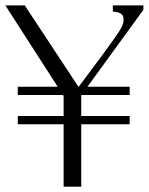

<svg xmlns="http://www.w3.org/2000/svg" viewBox="-28 -704 562 724"><path d="M39.1 -266.6H211.9V-341.8L209.5 -345.7H39.1V-377H189.5L-7.8 -683.6H65.4L267.6 -377H269Q383.3 -528.8 418.9 -582Q436.5 -607.9 438 -626Q438 -627.9 438 -629.9Q438 -645 428.7 -651.9Q417.5 -659.7 397.5 -660.2V-683.6H512.7V-667L301.8 -377H460.9V-345.7H278.8L278.3 -344.7V-266.6H460.9V-235.4H278.3V0H211.9V-235.4H39.1Z"/></svg>

Font: Buda Light
Style: Regular
Weight: 300
Version: Version 1.003